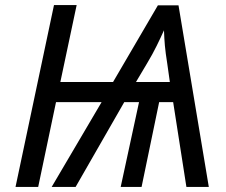

<svg xmlns="http://www.w3.org/2000/svg" viewBox="-20 -734 889 754"><path d="M41 0 192 -714H281L217 -412H424L600 -713H681L800 0H712L660 -333H605L536 0H454L526 -333H468L277 0H183L379 -333H200L130 0ZM514 -412H647L637 -483Q630 -527 627.5 -555Q625 -583 624 -615Q611 -586 595 -553.5Q579 -521 558 -486Z"/></svg>

Font: Noto Sans
Style: Italic
Weight: 400
Italic angle: -12°
Designer: Monotype Design Team
Foundry: Monotype Imaging Inc.
Version: Version 2.013; ttfautohint (v1.8.4.7-5d5b)